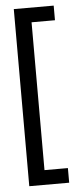

<svg xmlns="http://www.w3.org/2000/svg" viewBox="-55 -758 370 850"><g transform="rotate(-5 129.5 -333.5)"><path d="M40 60V-727H217.3V-662H113.3V-5H217.3V60Z"/></g></svg>

Font: Epunda Slab Light
Style: Regular
Weight: 300
Designer: Simon Atzbach
Foundry: typofactur
Version: Version 1.102